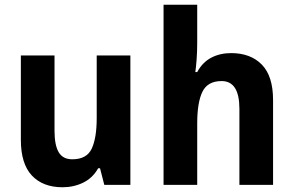

<svg xmlns="http://www.w3.org/2000/svg" viewBox="-20 -780 1240 810"><path d="M530 -546V0H420L402 -70H394Q371 -29 331 -9.5Q291 10 244 10Q161 10 114.5 -39.5Q68 -89 68 -190V-546H210V-228Q210 -168 227.5 -138Q245 -108 285 -108Q346 -108 367 -153Q388 -198 388 -282V-546Z M812 -600Q812 -563 809.5 -529.5Q807 -496 804 -476H812Q834 -517 871 -536.5Q908 -556 955 -556Q1037 -556 1084.5 -507.5Q1132 -459 1132 -358V0H990V-321Q990 -438 915 -438Q856 -438 834 -393Q812 -348 812 -259V0H670V-760H812Z"/></svg>

Font: Noto Sans SemiCondensed
Style: Bold
Weight: 700
Width: 4
Designer: Monotype Design Team
Foundry: Monotype Imaging Inc.
Version: Version 2.013; ttfautohint (v1.8.4.7-5d5b)